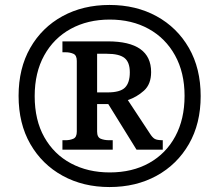

<svg xmlns="http://www.w3.org/2000/svg" viewBox="-20 -745 885 775"><path d="M422 10Q316 10 233 -35.5Q150 -81 102.5 -163.5Q55 -246 55 -358Q55 -469 102 -551.5Q149 -634 232 -679.5Q315 -725 422 -725Q529 -725 612 -679.5Q695 -634 742.5 -551.5Q790 -469 790 -357Q790 -246 742.5 -163.5Q695 -81 612 -35.5Q529 10 422 10ZM423 -49Q514 -49 582 -87Q650 -125 687.5 -194.5Q725 -264 725 -358Q725 -452 686.5 -521.5Q648 -591 580 -628.5Q512 -666 423 -666Q334 -666 265.5 -628.5Q197 -591 158.5 -521.5Q120 -452 120 -357Q120 -260 159 -191Q198 -122 266.5 -85.5Q335 -49 423 -49ZM232 -141V-179H245Q262 -179 276 -185Q290 -191 290 -214V-499Q290 -522 276 -528Q262 -534 245 -534H232V-578H415Q590 -578 590 -454Q590 -405 561 -379Q532 -353 496 -341L585 -206Q595 -190 604.5 -184.5Q614 -179 637 -179V-141H531L417 -325H372V-214Q372 -191 386.5 -185Q401 -179 421 -179H435V-141ZM414 -372Q465 -372 484.5 -391.5Q504 -411 504 -453Q504 -494 482.5 -511Q461 -528 411 -528H372V-372Z"/></svg>

Font: Noto Serif ExtraBold
Style: Regular
Weight: 800
Designer: Monotype Design Team
Foundry: Monotype Imaging Inc.
Version: Version 2.014